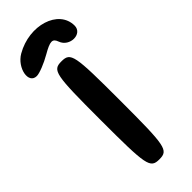

<svg xmlns="http://www.w3.org/2000/svg" viewBox="-340 -1166 1154 1154"><g transform="rotate(-45 236.5 -589.5)"><path d="M154 -467C154 -79 159 -50 237 -50C315 -50 320 -79 320 -467C320 -855 315 -883 237 -883C159 -883 154 -855 154 -467ZM99 -1087C20 -1041 -1 -925 70 -925C93 -925 152 -948 202 -977C273 -1018 295 -1019 309 -979C334 -908 445 -908 445 -979C445 -1116 253 -1176 99 -1087Z"/></g></svg>

Font: Hussar Skorodowane
Style: Bold
Weight: 700
Foundry: Cannot Into Space Fonts
Version: Version 0.892